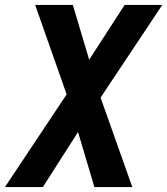

<svg xmlns="http://www.w3.org/2000/svg" viewBox="-79 -550 675 775"><path d="M-59 205H94L236 -17L302 205H455L327 -156L576 -530H424L281 -309L215 -530H63L190 -169Z"/></svg>

Font: Iosevka Sparkle XBdObl
Style: Regular
Weight: 800
Italic angle: -9°
Designer: Belleve Invis
Foundry: Belleve Invis
Version: Version 4.5.0; ttfautohint (v1.8.3)